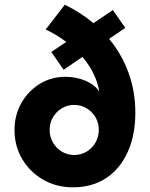

<svg xmlns="http://www.w3.org/2000/svg" viewBox="-20 -790 640 820"><path d="M291 10Q221 10 164.5 -22.5Q108 -55 75 -110.5Q42 -166 42 -235Q42 -298 71 -349.5Q100 -401 149.5 -431.5Q199 -462 259 -462Q306 -462 345.5 -445Q385 -428 404 -399Q398 -437 379.5 -475Q361 -513 332 -547L252 -492L199 -568L263 -611Q243 -626 221 -639.5Q199 -653 175 -664L257 -770Q291 -753 321.5 -733.5Q352 -714 379 -691L462 -747L515 -671L446 -624Q500 -559 529 -479Q558 -399 558 -309Q558 -213 525.5 -141Q493 -69 433.5 -29.5Q374 10 291 10ZM297 -128Q326 -128 350 -142.5Q374 -157 388 -181.5Q402 -206 402 -235Q402 -265 388 -289Q374 -313 350 -327.5Q326 -342 297 -342Q268 -342 244 -327.5Q220 -313 206 -289Q192 -265 192 -235Q192 -206 206 -181.5Q220 -157 244 -142.5Q268 -128 297 -128Z"/></svg>

Font: Red Hat Mono VF Light
Style: Regular
Weight: 300
Monospace: yes
Designer: Pentagram, MCKL
Foundry: Pentagram, MCKL
Version: Version 1.023